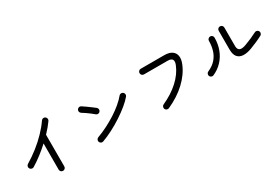

<svg xmlns="http://www.w3.org/2000/svg" viewBox="42 -1740 3916 2742"><g transform="rotate(-30 2000.0 -369.0)"><path d="M550 28Q531 28 517.5 14.5Q504 1 504 -18V-450Q437 -388 362 -330.5Q287 -273 213 -228Q197 -218 178.5 -223Q160 -228 149 -244Q139 -261 144 -279.5Q149 -298 165 -308Q263 -367 353 -438Q443 -509 519 -588Q595 -667 649 -746Q660 -762 678.5 -765.5Q697 -769 713 -758Q729 -747 732.5 -728Q736 -709 725 -693Q699 -656 666.5 -617.5Q634 -579 597 -540V-18Q597 1 583.5 14.5Q570 28 550 28Z M1257 -49Q1239 -42 1222 -50Q1205 -58 1198 -76Q1191 -94 1199.5 -111.5Q1208 -129 1226 -136Q1308 -166 1390 -207.5Q1472 -249 1547.5 -297.5Q1623 -346 1684.5 -398Q1746 -450 1787 -500Q1799 -515 1818 -516.5Q1837 -518 1852 -506Q1867 -494 1869 -475Q1871 -456 1859 -441Q1819 -392 1751 -336Q1683 -280 1600 -225.5Q1517 -171 1428.5 -125Q1340 -79 1257 -49ZM1359 -437Q1335 -458 1304.5 -481Q1274 -504 1243.5 -525Q1213 -546 1188 -561Q1172 -571 1167 -589.5Q1162 -608 1172 -624Q1182 -641 1201 -646Q1220 -651 1236 -640Q1261 -624 1295.5 -599.5Q1330 -575 1363 -550.5Q1396 -526 1416 -510Q1431 -498 1433.5 -479Q1436 -460 1424 -445Q1413 -430 1393.5 -427Q1374 -424 1359 -437Z M2306 9Q2289 16 2271 9.5Q2253 3 2245 -15Q2238 -32 2244.5 -50Q2251 -68 2268 -76Q2427 -147 2538.5 -249.5Q2650 -352 2699 -473Q2721 -526 2705.5 -556.5Q2690 -587 2626 -587H2239Q2220 -587 2206.5 -600.5Q2193 -614 2193 -633Q2193 -653 2206.5 -666.5Q2220 -680 2239 -680H2626Q2707 -680 2751.5 -649Q2796 -618 2805 -564Q2814 -510 2785 -439Q2729 -301 2605.5 -185.5Q2482 -70 2306 9Z M3741 -140Q3664 -112 3603.5 -116Q3543 -120 3509 -161Q3475 -202 3475 -285V-592Q3475 -612 3488.5 -625.5Q3502 -639 3521 -639Q3541 -639 3554.5 -625.5Q3568 -612 3568 -592V-285Q3568 -232 3602 -216Q3636 -200 3708 -227Q3763 -247 3817 -271Q3871 -295 3911 -316Q3928 -325 3946.5 -319Q3965 -313 3974 -296Q3982 -280 3976.5 -261.5Q3971 -243 3954 -234Q3907 -209 3850.5 -184.5Q3794 -160 3741 -140ZM3093 -80Q3076 -72 3058 -79Q3040 -86 3032 -103Q3025 -121 3032 -139Q3039 -157 3056 -164Q3144 -203 3193 -261.5Q3242 -320 3262 -391Q3282 -462 3282 -538Q3282 -557 3296 -570.5Q3310 -584 3329 -584Q3348 -584 3361.5 -570.5Q3375 -557 3375 -538Q3375 -433 3341 -343Q3307 -253 3244 -186Q3181 -119 3093 -80Z"/></g></svg>

Font: Zen Maru Gothic Medium
Style: Regular
Weight: 500
Designer: Yoshimichi Ohira
Foundry: Positype
Version: Version 1.001